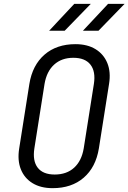

<svg xmlns="http://www.w3.org/2000/svg" viewBox="-20 -970 669 1000"><path d="M254 10Q192 10 149.5 -16Q107 -42 88.5 -88.5Q70 -135 80 -197L133 -533Q149 -631 212 -685.5Q275 -740 373 -740Q435 -740 477.5 -714Q520 -688 539 -641.5Q558 -595 548 -533L495 -197Q479 -99 416 -44.5Q353 10 254 10ZM265 -61Q327 -61 366 -96.5Q405 -132 416 -197L469 -533Q479 -598 451 -633.5Q423 -669 362 -669Q301 -669 262 -633.5Q223 -598 212 -533L159 -197Q149 -132 176.5 -96.5Q204 -61 265 -61ZM412 -810 543 -950H629L493 -810ZM236 -810 367 -950H453L317 -810Z"/></svg>

Font: JetBrains Mono NL Light
Style: Italic
Weight: 300
Italic angle: -9°
Designer: Philipp Nurullin, Konstantin Bulenkov
Foundry: JetBrains
Version: Version 2.304; ttfautohint (v1.8.4.7-5d5b)